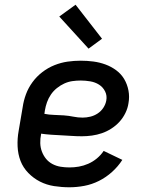

<svg xmlns="http://www.w3.org/2000/svg" viewBox="-20 -785 640 813"><path d="M274 8Q241 8 209 3Q177 -2 149.5 -16Q122 -30 100 -52.5Q78 -75 67 -103.5Q56 -132 54.5 -165Q53 -198 59 -231L76 -331Q80 -359 90 -386Q100 -413 117.5 -437Q135 -461 159 -479.5Q183 -498 210.5 -509Q238 -520 266 -524Q294 -528 321 -528Q349 -528 375.5 -524.5Q402 -521 426.5 -512Q451 -503 472 -487.5Q493 -472 506 -450Q519 -428 524 -401.5Q529 -375 524 -348Q521 -327 511 -306.5Q501 -286 486 -269.5Q471 -253 451.5 -240.5Q432 -228 411.5 -221Q391 -214 369.5 -211Q348 -208 327 -208Q305 -208 283.5 -209.5Q262 -211 240.5 -212Q219 -213 197 -214.5Q175 -216 154 -219V-217Q150 -198 150.5 -179Q151 -160 157.5 -143Q164 -126 175 -112.5Q186 -99 202 -90.5Q218 -82 236.5 -79Q255 -76 274 -76Q294 -76 314 -79.5Q334 -83 353.5 -91.5Q373 -100 390 -114Q407 -128 419 -146L498 -108Q480 -80 454.5 -57Q429 -34 399 -19Q369 -4 337 2Q305 8 274 8ZM330 -287Q346 -287 362.5 -291Q379 -295 393.5 -304.5Q408 -314 417.5 -328.5Q427 -343 430 -359Q434 -380 425 -398Q416 -416 399.5 -426.5Q383 -437 362.5 -440.5Q342 -444 322 -444Q304 -444 286.5 -441.5Q269 -439 252.5 -431.5Q236 -424 221 -412Q206 -400 195.5 -384.5Q185 -369 179 -352Q173 -335 170 -317L168 -303Q188 -299 208.5 -298.5Q229 -298 250 -296.5Q271 -295 290.5 -291Q310 -287 330 -287ZM355 -579 231 -715 300 -765 412 -621Z"/></svg>

Font: Iosevka Custom Medium
Style: Italic
Weight: 500
Italic angle: -9°
Designer: Belleve Invis
Foundry: Belleve Invis
Version: Version 27.0.1